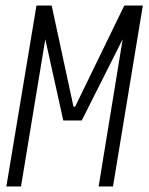

<svg xmlns="http://www.w3.org/2000/svg" viewBox="-20 -675 540 695"><path d="M389 0H337L424 -533L276 -239H209L144 -533L56 0H3L112 -655H167L246 -289H252L430 -655H497Z"/></svg>

Font: TypoPRO Lekton
Style: Italic
Weight: 400
Italic angle: -9.3°
Designer: Paolo Mazzetti, Luciano Perondi, Raffaele Flato, Elena Papassissa, Emilio Macchia, Michela Povoleri, Tobias Seemiller, R
Version: Version 3.000